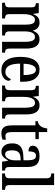

<svg xmlns="http://www.w3.org/2000/svg" viewBox="977 -1778 810 2805"><g transform="rotate(90 1382.5 -375.0)"><path d="M19 0V-43H29Q56 -43 71.5 -55.5Q87 -68 87 -115V-425Q87 -469 70.5 -481Q54 -493 28 -493H26V-536H171L182 -456H187Q206 -505 235 -526Q264 -547 311 -547Q351 -547 381.5 -525.5Q412 -504 426 -451H430Q448 -504 480 -525.5Q512 -547 556 -547Q618 -547 653.5 -500Q689 -453 689 -350V-115Q689 -68 704 -55.5Q719 -43 746 -43H749V0H590V-344Q590 -409 574 -444.5Q558 -480 520 -480Q489 -480 471 -459.5Q453 -439 445.5 -405.5Q438 -372 438 -332V-115Q438 -68 453 -55.5Q468 -43 494 -43H498V0H340V-344Q340 -409 324.5 -444.5Q309 -480 270 -480Q240 -480 221.5 -457.5Q203 -435 194.5 -398Q186 -361 186 -319V-110Q186 -66 203 -54.5Q220 -43 247 -43H249V0Z M1006 10Q910 10 860 -62Q810 -134 810 -264Q810 -405 859 -476Q908 -547 997 -547Q1080 -547 1127 -485Q1174 -423 1174 -305V-263H909Q910 -152 940.5 -100Q971 -48 1027 -48Q1069 -48 1095.5 -72Q1122 -96 1136 -129Q1145 -125 1152 -116.5Q1159 -108 1159 -94Q1159 -72 1143 -48Q1127 -24 1093 -7Q1059 10 1006 10ZM1076 -314Q1076 -395 1058.5 -444.5Q1041 -494 1000 -494Q958 -494 935.5 -447.5Q913 -401 911 -314Z M1229 0V-43H1235Q1262 -43 1279.5 -55.5Q1297 -68 1297 -115V-425Q1297 -469 1280 -481Q1263 -493 1237 -493H1233V-536H1382L1392 -456H1396Q1416 -505 1445 -526Q1474 -547 1520 -547Q1583 -547 1617 -500Q1651 -453 1651 -350V-115Q1651 -68 1666 -55.5Q1681 -43 1708 -43H1712V0H1553V-344Q1553 -407 1537.5 -444Q1522 -481 1482 -481Q1449 -481 1430 -458Q1411 -435 1403 -397.5Q1395 -360 1395 -319V-110Q1395 -66 1411.5 -54.5Q1428 -43 1454 -43H1459V0Z M1926 10Q1869 10 1840 -24.5Q1811 -59 1811 -146V-487H1750V-521Q1775 -525 1792 -535Q1809 -545 1821 -561Q1833 -576 1841.5 -597Q1850 -618 1856 -659H1909V-536H2012V-487H1909V-147Q1909 -95 1921.5 -72Q1934 -49 1963 -49Q1979 -49 1992.5 -51Q2006 -53 2020 -57V-7Q2007 -1 1983 4.5Q1959 10 1926 10Z M2197 10Q2146 10 2110 -29Q2074 -68 2074 -151Q2074 -230 2119 -268.5Q2164 -307 2255 -310L2321 -313V-373Q2321 -429 2308 -462Q2295 -495 2255 -495Q2216 -495 2203.5 -465.5Q2191 -436 2191 -386Q2108 -386 2108 -449Q2108 -496 2151 -521.5Q2194 -547 2263 -547Q2340 -547 2379.5 -507.5Q2419 -468 2419 -373V-115Q2419 -73 2430 -58Q2441 -43 2468 -43H2471V0H2342L2329 -84H2322Q2305 -56 2288.5 -35Q2272 -14 2251 -2Q2230 10 2197 10ZM2231 -45Q2272 -45 2297 -86.5Q2322 -128 2322 -191V-272L2279 -269Q2221 -265 2198.5 -234Q2176 -203 2176 -145Q2176 -99 2189 -72Q2202 -45 2231 -45Z M2514 0V-43H2524Q2551 -43 2567.5 -57Q2584 -71 2584 -117V-650Q2584 -679 2575 -693.5Q2566 -708 2552 -712.5Q2538 -717 2524 -717H2514V-760H2683V-117Q2683 -71 2699.5 -57Q2716 -43 2744 -43H2753V0Z"/></g></svg>

Font: Noto Serif Thai ExtraCondensed Medium
Style: Regular
Weight: 500
Width: 2
Designer: Monotype Design Team
Foundry: Monotype Imaging Inc.
Version: Version 2.002; ttfautohint (v1.8.4.7-5d5b)